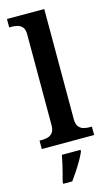

<svg xmlns="http://www.w3.org/2000/svg" viewBox="-146 -811 627 1084"><g transform="rotate(-15 168.0 -269.5)"><path d="M15 0V-49H28Q46 -49 63 -53.5Q80 -58 91.5 -72.5Q103 -87 103 -116V-648Q103 -676 91 -689.5Q79 -703 62 -707Q45 -711 28 -711H15V-760H233V-116Q233 -87 244.5 -72.5Q256 -58 273.5 -53.5Q291 -49 308 -49H321V0ZM81 208Q87 187 93.5 161.5Q100 136 106 110Q112 84 116 61H225V71Q216 92 200.5 119Q185 146 167.5 172.5Q150 199 134 221H81Z"/></g></svg>

Font: Noto Serif Armenian SemiBold
Style: Regular
Weight: 600
Version: Version 2.007